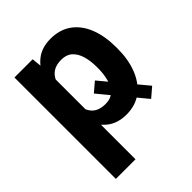

<svg xmlns="http://www.w3.org/2000/svg" viewBox="-208 -657 979 979"><g transform="rotate(-45 281.5 -167.5)"><path d="M333.5 -227.5 521 -2 469.7 42 282.7 -184.1ZM195.8 -426.8V203.1H54.2V-528.3H185.5ZM530.3 -270V-259.8Q530.3 -182.6 506.6 -121.8Q482.9 -61 437.3 -25.6Q391.6 9.8 325.2 9.8Q259.8 9.8 217.8 -24.9Q175.8 -59.6 152.3 -118.7Q128.9 -177.7 119.1 -251V-271.5Q128.9 -348.6 152.1 -408.9Q175.3 -469.2 217 -503.7Q258.8 -538.1 323.7 -538.1Q390.6 -538.1 436.8 -504.6Q482.9 -471.2 506.6 -410.9Q530.3 -350.6 530.3 -270ZM389.2 -259.8V-270Q389.2 -313.5 378.9 -348.4Q368.7 -383.3 346.2 -403.6Q323.7 -423.8 287.1 -423.8Q249 -423.8 225.8 -408Q202.6 -392.1 191.4 -362.5Q180.2 -333 178.2 -292V-230Q181.6 -175.3 206.1 -139.6Q230.5 -104 288.1 -104Q325.2 -104 347.2 -125.2Q369.1 -146.5 379.1 -181.6Q389.2 -216.8 389.2 -259.8Z"/></g></svg>

Font: RobotoDEMO
Style: Regular
Weight: 400
Designer: Christian Robertson
Foundry: Google
Version: Version 2.136